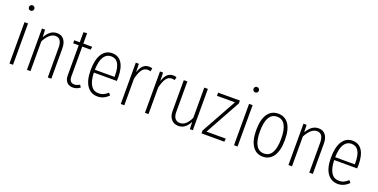

<svg xmlns="http://www.w3.org/2000/svg" viewBox="-21 -1505 4482 2279"><g transform="rotate(20 2220.5 -366.0)"><path d="M144 -709Q144 -694.3 134.3 -684.6Q124.5 -674.8 109.9 -674.8Q95.2 -674.8 85.7 -684.6Q76.2 -694.3 76.2 -709Q76.2 -723.1 85.7 -733.2Q95.2 -743.2 109.9 -743.2Q124.5 -743.2 134.3 -732.9Q144 -722.7 144 -709ZM132.8 -522V0H87.9V-522Z M498.5 -532.2Q555.7 -532.2 586.2 -491.9Q616.7 -451.7 616.7 -381.8V0H571.8V-376Q571.8 -494.1 490.7 -494.1Q416 -494.1 353.5 -377V0H308.6V-522H347.7L351.6 -429.2Q380.9 -479 416 -505.6Q451.2 -532.2 498.5 -532.2Z M961.4 -50.8 981.4 -21Q939.9 11.2 891.1 11.2Q841.8 11.2 814 -19.5Q786.1 -50.3 786.1 -103V-483.9H716.3V-522H786.1V-648.9L831.1 -653.8V-522H943.4L937 -483.9H831.1V-104Q831.1 -68.8 847.2 -48.8Q863.3 -28.8 895 -28.8Q928.2 -28.8 961.4 -50.8Z M1357.9 -282.2Q1357.9 -260.7 1356 -241.2H1065.9Q1073.7 -28.8 1202.6 -28.8Q1236.8 -28.8 1262.7 -41Q1288.6 -53.2 1316.9 -79.1L1340.8 -51.8Q1279.3 11.2 1202.6 11.2Q1117.2 11.2 1068.6 -57.1Q1020 -125.5 1020 -256.8Q1020 -390.1 1066.4 -461.2Q1112.8 -532.2 1193.8 -532.2Q1274.4 -532.2 1316.2 -468.3Q1357.9 -404.3 1357.9 -282.2ZM1314 -276.9V-296.9Q1314 -493.2 1193.8 -493.2Q1137.7 -493.2 1103.3 -441.7Q1068.8 -390.1 1065.9 -276.9Z M1659.7 -532.2Q1676.3 -532.2 1700.7 -525.9L1692.9 -485.8Q1670.4 -491.2 1656.7 -491.2Q1612.3 -491.2 1584.7 -452.6Q1557.1 -414.1 1538.6 -335V0H1493.7V-522H1532.7L1535.6 -416Q1554.7 -475.1 1584.5 -503.7Q1614.3 -532.2 1659.7 -532.2Z M1965.3 -532.2Q1981.9 -532.2 2006.3 -525.9L1998.5 -485.8Q1976.1 -491.2 1962.4 -491.2Q1918 -491.2 1890.4 -452.6Q1862.8 -414.1 1844.2 -335V0H1799.3V-522H1838.4L1841.3 -416Q1860.4 -475.1 1890.1 -503.7Q1919.9 -532.2 1965.3 -532.2Z M2404.3 -522V0H2366.2L2363.3 -90.8Q2311 11.2 2224.1 11.2Q2167 11.2 2133.5 -27.8Q2100.1 -66.9 2100.1 -132.8V-522H2145V-137.2Q2145 -83 2167.2 -55.4Q2189.5 -27.8 2230 -27.8Q2307.6 -27.8 2358.9 -140.1V-522Z M2808.6 -522V-485.8L2562.5 -40H2806.6L2801.8 0H2513.7V-36.1L2760.7 -481.9H2533.7V-522Z M2980.5 -709Q2980.5 -694.3 2970.7 -684.6Q2960.9 -674.8 2946.3 -674.8Q2931.6 -674.8 2922.1 -684.6Q2912.6 -694.3 2912.6 -709Q2912.6 -723.1 2922.1 -733.2Q2931.6 -743.2 2946.3 -743.2Q2960.9 -743.2 2970.7 -732.9Q2980.5 -722.7 2980.5 -709ZM2969.2 -522V0H2924.3V-522Z M3291 -532.2Q3377 -532.2 3424.1 -464.6Q3471.2 -397 3471.2 -263.2Q3471.2 -130.4 3423.1 -59.6Q3375 11.2 3290 11.2Q3205.1 11.2 3157.7 -59.1Q3110.4 -129.4 3110.4 -259.8Q3110.4 -392.6 3158.2 -462.4Q3206.1 -532.2 3291 -532.2ZM3291 -493.2Q3157.2 -493.2 3157.2 -259.8Q3157.2 -142.6 3191.7 -85.7Q3226.1 -28.8 3290 -28.8Q3424.3 -28.8 3424.3 -263.2Q3424.3 -493.2 3291 -493.2Z M3801.8 -532.2Q3858.9 -532.2 3889.4 -491.9Q3919.9 -451.7 3919.9 -381.8V0H3875V-376Q3875 -494.1 3793.9 -494.1Q3719.2 -494.1 3656.7 -377V0H3611.8V-522H3650.9L3654.8 -429.2Q3684.1 -479 3719.2 -505.6Q3754.4 -532.2 3801.8 -532.2Z M4393.6 -282.2Q4393.6 -260.7 4391.6 -241.2H4101.6Q4109.4 -28.8 4238.3 -28.8Q4272.5 -28.8 4298.3 -41Q4324.2 -53.2 4352.5 -79.1L4376.5 -51.8Q4314.9 11.2 4238.3 11.2Q4152.8 11.2 4104.2 -57.1Q4055.7 -125.5 4055.7 -256.8Q4055.7 -390.1 4102.1 -461.2Q4148.4 -532.2 4229.5 -532.2Q4310.1 -532.2 4351.8 -468.3Q4393.6 -404.3 4393.6 -282.2ZM4349.6 -276.9V-296.9Q4349.6 -493.2 4229.5 -493.2Q4173.3 -493.2 4138.9 -441.7Q4104.5 -390.1 4101.6 -276.9Z"/></g></svg>

Font: Fira Sans Compressed ExtraLight
Style: Regular
Weight: 250
Width: 1
Designer: Carrois Corporate & Edenspiekermann AG
Foundry: Carrois Corporate GbR & Edenspiekermann AG
Version: Version 4.203;PS 004.203;hotconv 1.0.88;makeotf.lib2.5.64775